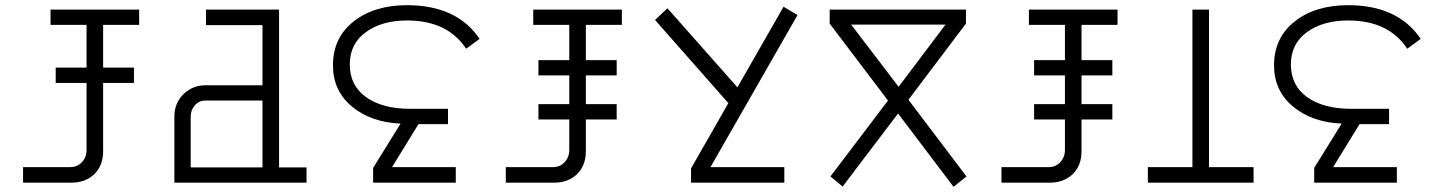

<svg xmlns="http://www.w3.org/2000/svg" viewBox="-20 -705 5553 741"><path d="M175 -609V-668H517V-609H378V-444H497V-385H378V-122Q378 -66 344 -33Q310 0 255 0H69V-60H251Q278 -60 296 -79Q314 -98 314 -126V-385H195V-444H314V-609Z M653 0V-255Q653 -307 688 -341.5Q723 -376 775 -376H993V-608H775V-668H1057V-59H1163V0ZM716 -59H993V-317H773Q748 -317 732 -298.5Q716 -280 716 -255Z M1420 0V-57L1526 -228Q1411 -233 1338 -294Q1265 -355 1265 -453Q1265 -559 1344.5 -622Q1424 -685 1551 -685Q1743 -685 1831 -555L1779 -517Q1707 -626 1551 -626Q1454 -626 1392 -581Q1330 -536 1330 -456Q1330 -375 1393 -330Q1456 -285 1564 -285H1709V-226H1595L1493 -60H1739V0Z M2038 -609V-668H2380V-609H2241V-473H2360V-414H2241V-303H2360V-244H2241V-122Q2241 -66 2207 -33Q2173 0 2118 0H1932V-60H2114Q2141 -60 2159 -79Q2177 -98 2177 -126V-244H2058V-303H2177V-414H2058V-473H2177V-609Z M2647 0V-55L2791 -307L2508 -628L2556 -673L2826 -368L3004 -679L3058 -647L2722 -60H3007V0Z M3660 16 3446 -267 3232 15 3185 -24 3407 -317 3182 -614V-668H3708V-614L3486 -320L3710 -24ZM3448 -370 3629 -610H3265Z M3951 -609V-668H4293V-609H4154V-473H4273V-414H4154V-303H4273V-244H4154V-122Q4154 -66 4120 -33Q4086 0 4031 0H3845V-60H4027Q4054 -60 4072 -79Q4090 -98 4090 -126V-244H3971V-303H4090V-414H3971V-473H4090V-609Z M4410 0V-60H4582V-668H4646V-60H4818V0Z M5052 0V-57L5158 -228Q5043 -233 4970 -294Q4897 -355 4897 -453Q4897 -559 4976.5 -622Q5056 -685 5183 -685Q5375 -685 5463 -555L5411 -517Q5339 -626 5183 -626Q5086 -626 5024 -581Q4962 -536 4962 -456Q4962 -375 5025 -330Q5088 -285 5196 -285H5341V-226H5227L5125 -60H5371V0Z"/></svg>

Font: Zaghawa Beria
Style: Regular
Weight: 400
Designer: Anonymous
Foundry: Designed by a volunteer who chooses to remain anonymous, in cooperation with SIL International and the Mission Protestan
Version: Version 1.001